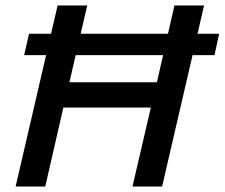

<svg xmlns="http://www.w3.org/2000/svg" viewBox="-20 -680 819 700"><path d="M298 -660 233 -380H552L616 -660H724L571 0H463L530 -288H211L145 0H37L190 -660ZM779 -557 762 -479H68L86 -557Z"/></svg>

Font: Work Sans Medium
Style: Italic
Weight: 500
Italic angle: -13°
Designer: Wei Huang
Foundry: Wei Huang
Version: Version 2.012; ttfautohint (v1.8.3)